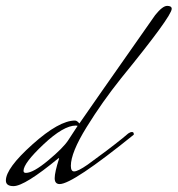

<svg xmlns="http://www.w3.org/2000/svg" viewBox="-48 -620 604 653"><path d="M184 -143 216 -192Q213 -193 210 -193Q168 -193 100 -129Q32 -65 32 -39Q32 -32 40 -32Q65 -32 116 -74.5Q167 -117 184 -143ZM407 -162Q199 6 155 6Q138 6 138 -14Q138 -34 153 -81Q153 -82 151 -82Q36 13 -2 13Q-28 13 -28 -6Q-28 -48 62.5 -129Q153 -210 207 -210Q214 -210 222 -200Q245 -234 480 -569Q505 -600 520.5 -600Q536 -600 536 -590Q536 -565 364 -354Q300 -274 246.5 -187.5Q193 -101 193 -56Q193 -37 204 -37Q217 -37 250 -60Q318 -109 369 -150L388 -166Q395 -171 401 -171Q407 -171 407 -164Z"/></svg>

Font: Mrs Saint Delafield
Style: Regular
Weight: 400
Designer: Alejandro Paul
Foundry: Alejandro Paul
Version: Version 1.001